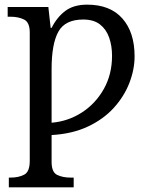

<svg xmlns="http://www.w3.org/2000/svg" viewBox="-20 -566 654 826"><path d="M18 240V198H26Q60 198 84 185.5Q108 173 108 126V-426Q108 -470 83.5 -482Q59 -494 26 -494H13V-536H188L198 -446H202Q225 -492 261 -519Q297 -546 355 -546Q454 -546 506.5 -486.5Q559 -427 559 -324Q559 -267 536.5 -209Q514 -151 469.5 -102Q425 -53 358 -21.5Q291 10 202 15V131Q202 175 226 186.5Q250 198 283 198H297V240ZM202 -38Q273 -44 332 -82Q391 -120 426.5 -183Q462 -246 462 -326Q462 -369 449.5 -404.5Q437 -440 410 -461Q383 -482 338 -482Q260 -482 231 -429.5Q202 -377 202 -269Z"/></svg>

Font: NotoSerif-Regular
Style: Regular
Weight: 400
Designer: Monotype Design Team
Foundry: Monotype Imaging Inc.
Version: Version 2.007; ttfautohint (v1.8) -l 8 -r 50 -G 200 -x 14 -D